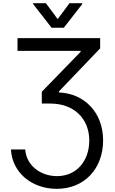

<svg xmlns="http://www.w3.org/2000/svg" viewBox="-20 -966 722 1201"><path d="M137.8 -31.2H48.3C56.5 114.7 179.3 215.2 335.2 215.2C508.9 215.2 625 88.1 625 -88.1C625 -259.2 511 -380.7 349.4 -387.8V-394.9L606.5 -663.4V-727.3H89.5V-647.7H484.4V-642L241.5 -392V-318.2H295.5C437.9 -318.2 538.4 -228.3 538.4 -86.6C538.4 39.1 460.2 135.7 336.6 135.7C232.2 135.7 144.5 67.8 137.8 -31.2ZM187.5 -940.3 302.6 -792.6H379.3L494.3 -940.3V-946H414.8L340.9 -846.6L267 -946H187.5Z"/></svg>

Font: Margiela Sans
Style: Regular
Weight: 400
Designer: Stefan Endress, Andreas Faust
Version: Version 1.100;FEAKit 1.0